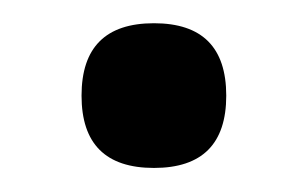

<svg xmlns="http://www.w3.org/2000/svg" viewBox="-20 -337 260 162"><path d="M48.8 -256.3Q48.8 -317.4 109.9 -317.4Q170.9 -317.4 170.9 -256.3Q170.9 -195.3 109.9 -195.3Q48.8 -195.3 48.8 -256.3Z"/></svg>

Font: Voltera
Style: Regular
Weight: 400
Designer: Bernd Montag
Version: Version 1.301